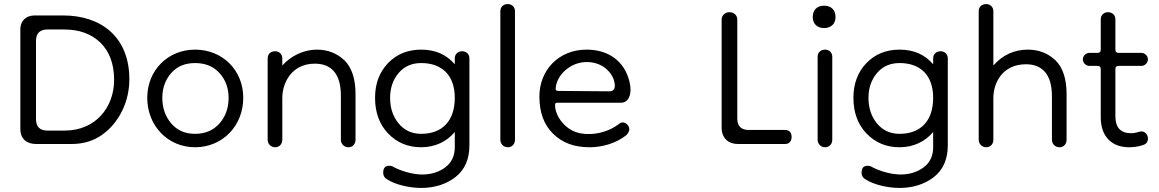

<svg xmlns="http://www.w3.org/2000/svg" viewBox="-20 -708 5696 944"><path d="M331 0C390 0 440 -15 483 -46C567 -106 616 -210 616 -318C616 -530 473 -632 291 -632H149C113 -632 80 -610 80 -563V-74C80 -22 115 0 158 0ZM213 -66C176 -66 157 -85 157 -122V-507C157 -544 176 -563 213 -563H296C369 -563 428 -542 473 -499C517 -456 540 -397 541 -320C541 -318 541 -317 541 -315C541 -180 450 -66 298 -66Z M939 16C1074 16 1176 -89 1176 -227C1176 -363 1074 -464 939 -464C806 -464 704 -363 704 -227C704 -89 806 16 939 16ZM939 -50C890 -50 851 -67 822 -101C793 -135 778 -177 778 -227C778 -275 793 -316 822 -349C851 -382 890 -398 939 -398C989 -398 1029 -382 1059 -349C1089 -316 1104 -275 1104 -227C1104 -177 1089 -135 1059 -101C1029 -67 989 -50 939 -50Z M1693 16C1714 16 1728 0 1728 -21V-245C1728 -320 1710 -375 1674 -411C1637 -446 1592 -464 1538 -464C1474 -464 1411 -434 1368 -386V-421C1368 -444 1350 -456 1333 -456C1313 -456 1296 -444 1296 -421V-21C1296 0 1312 16 1333 16C1354 16 1368 0 1368 -21V-226C1368 -301 1414 -395 1528 -395C1609 -395 1656 -345 1656 -238V-21C1656 0 1672 16 1693 16Z M2051 216C2117 216 2173 198 2219 163C2265 127 2288 75 2288 6V-421C2288 -444 2270 -456 2253 -456C2233 -456 2216 -444 2216 -421V-392C2175 -440 2120 -464 2051 -464C1985 -464 1931 -442 1888 -398C1845 -353 1824 -296 1824 -227C1824 -156 1845 -97 1888 -52C1931 -7 1985 16 2051 16C2119 16 2177 -12 2216 -59V16C2216 59 2200 92 2169 115C2138 138 2100 150 2056 150C2009 150 1953 133 1917 114C1910 109 1902 107 1894 107C1874 107 1864 118 1864 141C1864 155 1870 166 1882 173C1925 201 1994 216 2051 216ZM2051 -50C2005 -50 1968 -67 1940 -101C1912 -135 1898 -177 1898 -227C1898 -275 1912 -316 1940 -349C1968 -382 2005 -398 2051 -398C2151 -398 2216 -340 2216 -227C2216 -110 2151 -50 2051 -50Z M2477 16C2498 16 2512 0 2512 -21V-653C2512 -676 2494 -688 2477 -688C2457 -688 2440 -676 2440 -653V-21C2440 0 2456 16 2477 16Z M2878 16C2941 16 3008 -3 3059 -43C3069 -53 3074 -63 3074 -72C3074 -91 3057 -106 3042 -106C3035 -106 3029 -104 3024 -99C2977 -63 2921 -49 2875 -49C2867 -49 2860 -49 2853 -50C2824 -52 2799 -61 2777 -76C2733 -107 2709 -154 2709 -190C2709 -203 2714 -203 2726 -203H3034C3063 -203 3080 -229 3080 -266C3080 -295 3072 -325 3057 -356C3026 -417 2963 -464 2864 -464C2725 -464 2632 -361 2632 -234C2632 -156 2654 -95 2699 -51C2744 -6 2803 16 2878 16ZM2726 -261C2717 -261 2712 -264 2712 -269C2712 -334 2782 -403 2864 -403C2901 -403 2933 -392 2959 -371C2984 -349 2999 -324 3002 -296C3003 -293 3003 -289 3003 -286C3003 -273 2996 -259 2979 -259Z M3840 0C3864 0 3872 -18 3872 -35C3872 -52 3864 -69 3840 -69H3661C3624 -69 3605 -88 3605 -125V-611C3605 -635 3587 -648 3566 -648C3547 -648 3528 -635 3528 -611V-80C3528 -29 3561 0 3608 0Z M4032 -570C4067 -570 4088 -592 4088 -624C4088 -659 4067 -680 4032 -680C3997 -680 3976 -659 3976 -624C3976 -592 3997 -570 4032 -570ZM4037 16C4058 16 4072 0 4072 -21V-429C4072 -452 4054 -464 4037 -464C4017 -464 4000 -452 4000 -429V-21C4000 0 4016 16 4037 16Z M4403 216C4469 216 4525 198 4571 163C4617 127 4640 75 4640 6V-421C4640 -444 4622 -456 4605 -456C4585 -456 4568 -444 4568 -421V-392C4527 -440 4472 -464 4403 -464C4337 -464 4283 -442 4240 -398C4197 -353 4176 -296 4176 -227C4176 -156 4197 -97 4240 -52C4283 -7 4337 16 4403 16C4471 16 4529 -12 4568 -59V16C4568 59 4552 92 4521 115C4490 138 4452 150 4408 150C4361 150 4305 133 4269 114C4262 109 4254 107 4246 107C4226 107 4216 118 4216 141C4216 155 4222 166 4234 173C4277 201 4346 216 4403 216ZM4403 -50C4357 -50 4320 -67 4292 -101C4264 -135 4250 -177 4250 -227C4250 -275 4264 -316 4292 -349C4320 -382 4357 -398 4403 -398C4503 -398 4568 -340 4568 -227C4568 -110 4503 -50 4403 -50Z M4829 16C4850 16 4864 0 4864 -21V-226C4864 -302 4910 -392 5024 -392C5105 -392 5152 -342 5152 -235V-21C5152 0 5168 16 5189 16C5210 16 5224 0 5224 -21V-245C5224 -320 5206 -375 5170 -411C5133 -446 5088 -464 5034 -464C4967 -464 4910 -438 4864 -386V-653C4864 -676 4846 -688 4829 -688C4809 -688 4792 -676 4792 -653V-21C4792 0 4808 16 4829 16Z M5531 16C5552 16 5579 13 5600 5C5616 0 5624 -10 5624 -27C5624 -44 5611 -62 5592 -62C5581 -62 5566 -53 5541 -53C5490 -53 5464 -81 5464 -136V-368C5464 -379 5469 -384 5480 -384H5592C5609 -384 5624 -399 5624 -416C5624 -433 5609 -448 5592 -448H5480C5469 -448 5464 -453 5464 -464V-613C5464 -636 5447 -648 5427 -648C5410 -648 5392 -636 5392 -613V-464C5392 -453 5387 -448 5376 -448H5336C5319 -448 5304 -433 5304 -416C5304 -399 5319 -384 5336 -384H5376C5387 -384 5392 -379 5392 -368V-131C5392 -39 5444 16 5531 16Z"/></svg>

Font: Dongle Light
Style: Regular
Weight: 300
Designer: Yanghee Ryu
Foundry: Yanghee Ryu
Version: Version 2.000